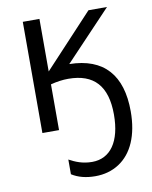

<svg xmlns="http://www.w3.org/2000/svg" viewBox="-87 -600 722 910"><g transform="rotate(-10 274.5 -145.0)"><path d="M166 0H85.9V-535.2H166V-282.2L401.9 -535.2H491.2L268.1 -299.8C434.6 -297.4 516.1 -202.6 516.1 -28.8C516.1 86.4 479 169.9 412.6 212.9C379.4 234.4 341.3 245.1 297.9 245.1C253.4 245.1 215.8 235.4 185.1 215.8V145C214.8 161.1 248.5 175.8 294.9 175.8C382.8 175.8 435.1 102.5 435.1 -27.8C435.1 -165 374.5 -231.9 251 -231.9C224.1 -231.9 195.8 -228 166 -220.2Z"/></g></svg>

Font: OpenSansEmoji
Style: Regular
Weight: 400
Foundry: MorbZ
Version: Version 1.000;PS 001.000;hotconv 1.0.70;makeotf.lib2.5.58329